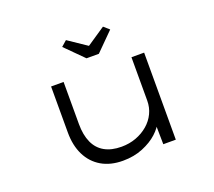

<svg xmlns="http://www.w3.org/2000/svg" viewBox="-125 -905 1205 1082"><g transform="rotate(-20 477.5 -364.5)"><path d="M439 10Q364 10 310.5 -21.5Q257 -53 228.5 -110.5Q200 -168 200 -246V-522H275V-269Q275 -204 295.5 -158.5Q316 -113 357 -90Q398 -67 458 -67Q505 -67 545.5 -82Q586 -97 617 -123.5Q648 -150 665 -185.5Q682 -221 682 -262V-522H758V0H683L681 -124L694 -130Q683 -99 647.5 -66.5Q612 -34 558.5 -12Q505 10 439 10ZM442 -603 335 -710 368 -739 494 -654H464L590 -739L623 -710L516 -603Z"/></g></svg>

Font: Lexend Zetta Light
Style: Regular
Weight: 300
Designer: Bonnie Shaver-Troup, Thomas Jockin
Foundry: Lexend
Version: Version 1.007